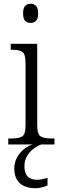

<svg xmlns="http://www.w3.org/2000/svg" viewBox="-20 -769 320 1022"><path d="M143 -647Q125 -647 114 -658Q103 -669 103 -698Q103 -727 114 -738Q125 -749 143 -749Q160 -749 171.5 -738Q183 -727 183 -698Q183 -669 171.5 -658Q160 -647 143 -647ZM24 0V-32H42Q82 -32 99 -43.5Q116 -55 116 -103V-431Q116 -480 100 -492Q84 -504 46 -504H37V-536H178V-105Q178 -56 195 -44Q212 -32 252 -32H270V0ZM168 233Q116 233 86 206.5Q56 180 56 127Q56 96 70.5 69.5Q85 43 107.5 25Q130 7 154 0H199Q180 7 159.5 22Q139 37 124.5 60.5Q110 84 110 116Q110 155 129 171.5Q148 188 175 188Q189 188 202 185.5Q215 183 233 178V218Q218 225 200.5 229Q183 233 168 233Z"/></svg>

Font: Noto Serif Ethiopic SemiCondensed Light
Style: Regular
Weight: 300
Width: 4
Designer: Monotype Design Team
Foundry: Monotype Imaging Inc.
Version: Version 2.102; ttfautohint (v1.8.4.7-5d5b)